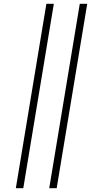

<svg xmlns="http://www.w3.org/2000/svg" viewBox="-20 -843 540 1006"><path d="M238 143 398 -823H437L277 143ZM63 143 223 -823H262L102 143Z"/></svg>

Font: Iosevka Extralight
Style: Italic
Weight: 200
Italic angle: -9°
Monospace: yes
Designer: Belleve Invis
Foundry: Belleve Invis
Version: Version 32.5.0; ttfautohint (v1.8.4)